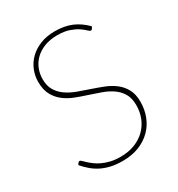

<svg xmlns="http://www.w3.org/2000/svg" viewBox="-171 -823 875 943"><g transform="rotate(-30 266.0 -351.5)"><path d="M443.5 -630Q440.5 -625 435 -625Q429.5 -625 419.8 -634.8Q410 -644.5 392.5 -656.5Q375 -668.5 347.5 -678.2Q320 -688 279.5 -688Q238.5 -688 206.8 -675.8Q175 -663.5 153.5 -642.5Q132 -621.5 121 -594.2Q110 -567 110 -537Q110 -498.5 125.5 -472.8Q141 -447 166.5 -429.5Q192 -412 224.2 -400Q256.5 -388 290.5 -376.8Q324.5 -365.5 356.8 -352.8Q389 -340 414.5 -320.5Q440 -301 455.5 -272.2Q471 -243.5 471 -201Q471 -157.5 456.2 -119.2Q441.5 -81 413.2 -52.8Q385 -24.5 344.2 -8.2Q303.5 8 251.5 8Q216 8 187.2 1.8Q158.5 -4.5 134.2 -16.2Q110 -28 89.8 -45Q69.5 -62 51 -83.5L57.5 -93.5Q60 -96 61.8 -97.2Q63.5 -98.5 67 -98.5Q70.5 -98.5 76.8 -92.2Q83 -86 93 -76.8Q103 -67.5 117 -56.8Q131 -46 150.2 -36.8Q169.5 -27.5 194.8 -21.2Q220 -15 252 -15Q297.5 -15 333.5 -29.2Q369.5 -43.5 394.2 -68.2Q419 -93 432 -126Q445 -159 445 -196.5Q445 -236.5 429.5 -262.5Q414 -288.5 388.8 -306Q363.5 -323.5 331 -335.2Q298.5 -347 264.8 -357.8Q231 -368.5 198.5 -381.2Q166 -394 140.8 -413.8Q115.5 -433.5 100 -462.8Q84.5 -492 84.5 -536Q84.5 -570.5 97.5 -602Q110.5 -633.5 135.2 -657.8Q160 -682 196.2 -696.5Q232.5 -711 279.5 -711Q332.5 -711 373.2 -694Q414 -677 449.5 -641Z"/></g></svg>

Font: Lato 2
Style: Regular
Weight: 200
Designer: Lukasz Dziedzic with Adam Twardoch and Botio Nikoltchev
Foundry: tyPoland Lukasz Dziedzic
Version: Version 2.015; 2015-08-06; http://www.latofonts.com/